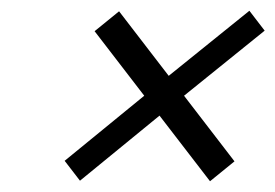

<svg xmlns="http://www.w3.org/2000/svg" viewBox="-20 -417 512 357"><path d="M276.6 -202 370.5 -80 416 -117 322.2 -239 472.1 -360 443.7 -397 293.7 -276 201.4 -396 155.9 -359 248.2 -239 100.2 -118 128.7 -81Z"/></svg>

Font: Quattrocento
Style: Italic
Weight: 400
Italic angle: -13°
Designer: Pablo Impallari
Foundry: Pablo Impallari, Igino Marini, Branda Gallo
Version: Version 2.000